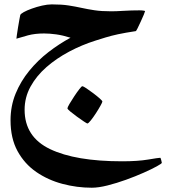

<svg xmlns="http://www.w3.org/2000/svg" viewBox="-20 -357 791 880"><path d="M721.7 389.2Q721.7 392.6 698.7 405.3Q675.8 418 638.4 434.6Q601.1 451.2 557.9 466.8Q514.6 482.4 473.1 492.9Q431.6 503.4 400.9 503.4Q332.5 503.4 266.4 485.8Q200.2 468.3 146.2 431.2Q92.3 394 60.3 335.4Q28.3 276.9 28.3 194.3Q28.3 128.9 51.5 72.3Q74.7 15.6 113.8 -32.2Q152.8 -80.1 202.1 -118.2Q251.5 -156.2 303.2 -184.1Q267.6 -195.3 237.3 -199.5Q207 -203.6 182.1 -203.6Q140.6 -203.6 108.6 -195.1Q76.7 -186.5 55.2 -179.7Q55.2 -182.1 57.4 -197.3Q59.6 -212.4 62.7 -231.7Q65.9 -251 68.8 -267.1Q71.8 -283.2 72.8 -287.6Q73.7 -293 88.6 -301.3Q103.5 -309.6 126 -317.6Q148.4 -325.7 172.9 -331.3Q197.3 -336.9 217.3 -336.9Q262.7 -336.9 294.2 -332Q325.7 -327.1 353.3 -321Q380.9 -314.9 412.6 -310.1Q444.3 -305.2 490.2 -305.2Q512.2 -305.2 547.4 -307.4Q582.5 -309.6 619.6 -309.6Q630.9 -309.6 637.9 -308.3Q645 -307.1 645 -306.2Q645 -304.2 639.2 -290Q633.3 -275.9 625.2 -258.3Q617.2 -240.7 610.6 -227.5Q604 -214.4 602.5 -214.4Q553.7 -207 521 -200Q488.3 -192.9 464.4 -185.5Q440.4 -178.2 417.5 -170.9Q355.5 -151.4 297.4 -120.6Q239.3 -89.8 193.1 -49.6Q147 -9.3 119.9 40Q92.8 89.4 92.8 146Q92.8 270.5 209.5 326.4Q326.2 382.3 540 382.3Q611.3 382.3 658.9 374.3Q706.5 366.2 714.4 366.2Q716.3 366.2 719 377Q721.7 387.7 721.7 389.2ZM449.2 108.4Q449.2 111.8 440.4 127.7Q431.6 143.6 419.4 162.4Q407.2 181.2 396 195.1Q384.8 209 380.4 209Q378.4 209 364.3 199.7Q350.1 190.4 332.8 177.7Q315.4 165 302.2 154.1Q289.1 143.1 289.1 139.6Q289.1 135.3 298.3 119.4Q307.6 103.5 320.1 84.7Q332.5 65.9 343.3 52Q354 38.1 357.4 38.1Q361.3 38.1 375.7 47.6Q390.1 57.1 407.2 70.1Q424.3 83 436.8 94Q449.2 105 449.2 108.4Z"/></svg>

Font: Scheherazade New
Style: Bold
Weight: 700
Designer: SIL International
Foundry: SIL International
Version: Version 4.000